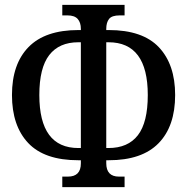

<svg xmlns="http://www.w3.org/2000/svg" viewBox="-20 -750 766 786"><path d="M235 16V-27H258Q311 -27 311 -81V-94H301Q162 -94 95.5 -164.5Q29 -235 29 -361Q29 -488 97 -557.5Q165 -627 301 -627H311V-632Q311 -658 298 -672.5Q285 -687 256 -687H235V-730H490V-687H470Q438 -687 426.5 -672.5Q415 -658 415 -632V-627H425Q564 -627 630.5 -556.5Q697 -486 697 -361Q697 -233 629 -163.5Q561 -94 425 -94H415V-82Q415 -27 467 -27H490V16ZM415 -144H424Q504 -144 544.5 -196.5Q585 -249 585 -361Q585 -577 424 -577H415ZM301 -144H311V-577H301Q222 -577 181.5 -524.5Q141 -472 141 -361Q141 -144 301 -144Z"/></svg>

Font: Noto Serif ExtraCondensed Medium
Style: Regular
Weight: 500
Width: 2
Designer: Monotype Design Team
Foundry: Monotype Imaging Inc.
Version: Version 2.015